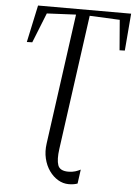

<svg xmlns="http://www.w3.org/2000/svg" viewBox="-64 -791 767 1091"><g transform="rotate(5 319.5 -245.0)"><path d="M370 253Q337.5 253 308.8 236Q280 219 258.8 189Q237.5 159 228 119.2Q218.5 79.5 225 33.5L327.5 -710.5L161.5 -702.5L93.5 -532L62.5 -531L108 -743H639L621.5 -531L591.5 -530L577.5 -702.5L405.5 -710.5L299.5 58Q291 119.5 302 151Q313 182.5 361.5 182.5Q383.5 182.5 401 177Q418.5 171.5 431 164.5L420 245Q412.5 248 399.5 250.5Q386.5 253 370 253Z"/></g></svg>

Font: Merriweather 144pt Light
Style: Italic
Weight: 300
Italic angle: -7.8°
Version: Version 2.101